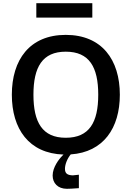

<svg xmlns="http://www.w3.org/2000/svg" viewBox="-20 -953 822 1200"><path d="M391 -630C538 -630 594 -534 594 -361C594 -188 538 -92 391 -92C245 -92 189 -188 189 -361C189 -534 245 -630 391 -630ZM473 139 435 143C402 142 386 132 386 102C386 73 402 36 422 12C627 -2 729 -153 729 -361C729 -579 617 -735 391 -735C165 -735 54 -579 54 -361C54 -148 160 6 377 13L370 20C348 42 309 93 309 144C309 191 341 227 398 227C409 227 439 226 473 223ZM557 -933H207V-843H557Z"/></svg>

Font: Perun SemiBold
Style: Regular
Weight: 600
Foundry: Copyright (c) Stefan Peev, Context Ltd, 2016
Version: Version 1.089